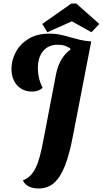

<svg xmlns="http://www.w3.org/2000/svg" viewBox="-20 -895 584 1090"><path d="M199 175Q167 175 143.5 163.5Q120 152 110 129Q135 119 152.5 101.5Q170 84 183 57Q196 30 206.5 -9.5Q217 -49 227 -103L299 -478Q310 -531 336 -568.5Q362 -606 403 -629Q444 -652 498 -660L392 -113Q374 -19 349 45.5Q324 110 288 142.5Q252 175 199 175ZM163 -375Q125 -375 98.5 -392.5Q72 -410 58.5 -439Q45 -468 45 -504Q45 -552 69 -598Q93 -644 141 -674Q189 -704 261 -704Q296 -704 325 -697.5Q354 -691 381 -683Q408 -675 436 -668.5Q464 -662 498 -660L380 -615L378 -621Q365 -629 349 -635Q333 -641 308 -641Q255 -641 225 -605.5Q195 -570 195 -508Q195 -480 201 -453.5Q207 -427 222 -397Q210 -385 193.5 -380Q177 -375 163 -375ZM249 -712 220 -759 385 -875H413L544 -759L499 -712L388 -774Z"/></svg>

Font: Sansita Swashed Light SemiBold
Style: Regular
Weight: 600
Version: Version 1.003